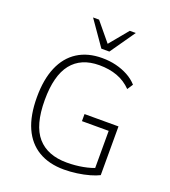

<svg xmlns="http://www.w3.org/2000/svg" viewBox="-164 -1046 1041 1174"><g transform="rotate(20 356.5 -459.5)"><path d="M388 8Q290 8 221.5 -33Q153 -74 117.5 -153.5Q82 -233 82 -352Q82 -468 116.5 -548.5Q151 -629 217 -671Q283 -713 376 -713Q425 -713 467.5 -702.5Q510 -692 546 -672.5Q582 -653 608 -624L584 -587Q544 -628 492 -647Q440 -666 375 -666Q256 -666 194.5 -588.5Q133 -511 133 -352Q133 -188 198.5 -113Q264 -38 390 -38Q445 -38 495.5 -47.5Q546 -57 586 -75L565 -34V-308H391V-354H612V-37Q589 -25 552 -14.5Q515 -4 472 2Q429 8 388 8ZM351 -765 238 -927H277L377 -806L477 -927H516L403 -765Z"/></g></svg>

Font: Nunito Sans 7pt SemiCondensed ExtraLight
Style: Regular
Weight: 250
Width: 4
Designer: Vernon Adams
Foundry: Vernon Adams
Version: Version 3.101;gftools[0.9.27]